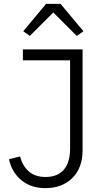

<svg xmlns="http://www.w3.org/2000/svg" viewBox="-20 -951 535 983"><path d="M132.8 -767.1 99.1 -791 215.8 -931.2H290L407.2 -791L373 -767.1L252.9 -887.2ZM211.9 12.2Q138.7 12.2 89.6 -28.3Q40.5 -68.8 25.9 -136.2L83 -149.9Q95.2 -101.6 127.7 -73.2Q160.2 -44.9 212.9 -44.9Q274.4 -44.9 306.6 -82Q338.9 -119.1 338.9 -191.9V-642.1H97.2V-698.2H402.8V-182.1Q402.8 -91.8 350.6 -39.8Q298.3 12.2 211.9 12.2Z"/></svg>

Font: Anuphan Light
Style: Regular
Weight: 300
Designer: Mike Abbink, Paul van der Laan, Pieter van Rosmalen, Mint Tantisuwanna
Foundry: Bold Monday; Cadson Demak
Version: Version 3.002;hotconv 1.0.109;makeotfexe 2.5.65596